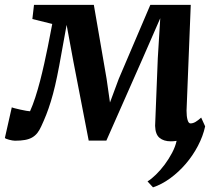

<svg xmlns="http://www.w3.org/2000/svg" viewBox="-60 -580 885 802"><path d="M2.4 7.8Q-2 7.8 -8.8 6.6Q-15.6 5.4 -22.2 3.7Q-28.8 2 -33.9 -0.2Q-39.1 -2.4 -39.6 -3.9L-10.7 -131.8Q-8.8 -130.4 1.7 -127.7Q12.2 -125 25.1 -122.1Q38.1 -119.1 49.8 -117.2Q61.5 -115.2 65.4 -115.2Q76.7 -140.1 87.4 -173.1Q98.1 -206.1 107.4 -241.9Q116.7 -277.8 124.8 -314.5Q132.8 -351.1 139.4 -383.1Q146 -415 150.6 -440.4Q155.3 -465.8 158.2 -480L75.2 -500.5L82 -559.6H332L385.3 -250.5L399.4 -151.9L436 -250.5L567.9 -559.6H736.8L719.2 -117.7Q719.2 -94.2 723.4 -79.3Q727.5 -64.5 735.8 -64.5Q746.1 -64.5 757.1 -71Q768.1 -77.6 780.3 -88.9L796.9 -52.2Q788.1 -11.2 766.8 29.3Q745.6 69.8 716.1 104.2Q686.5 138.7 651.1 164.6Q615.7 190.4 579.1 202.6L556.2 177.7Q572.3 168 591.3 149.4Q610.4 130.9 627.7 107.7Q645 84.5 658.7 58.6Q672.4 32.7 677.7 8.3Q671.9 9.3 665.8 9.8Q659.7 10.3 653.3 10.3Q624 10.3 606.4 -4.2Q588.9 -18.6 587.9 -54.2L599.1 -336.4L609.4 -503.9L536.6 -337.4L384.3 7.3H310.5L246.6 -322.8L218.3 -476.1L187.5 -306.2Q178.7 -259.3 170.2 -222.7Q161.6 -186 152.3 -156Q143.1 -126 133.1 -100.6Q123 -75.2 111.8 -51.3Q104.5 -35.2 95.5 -23.9Q86.4 -12.7 74 -5.6Q61.5 1.5 44.2 4.6Q26.9 7.8 2.4 7.8Z"/></svg>

Font: Merriweather Bold
Style: Italic
Weight: 700
Italic angle: -7°
Designer: Eben Sorkin ( eben@eyebytes.com )
Foundry: Eben Sorkin ( eben@eyebytes.com )
Version: Version 1.5; ttfautohint (v0.97) -l 13 -r 13 -G 200 -x 24 -f